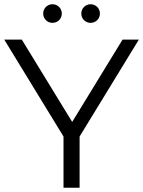

<svg xmlns="http://www.w3.org/2000/svg" viewBox="-20 -887 676 907"><path d="M356 -242 636 -700H559L321 -311L83 -700H0L280 -242V0H356ZM408 -779C432 -779 452 -798 452 -823C452 -848 432 -867 408 -867C384 -867 364 -848 364 -823C364 -798 384 -779 408 -779ZM228 -779C252 -779 272 -798 272 -823C272 -848 252 -867 228 -867C204 -867 184 -848 184 -823C184 -798 204 -779 228 -779Z"/></svg>

Font: Montserrat-Alt1
Style: Regular
Weight: 400
Designer: Differentunic
Foundry: Differentunic
Version: Version 7.222